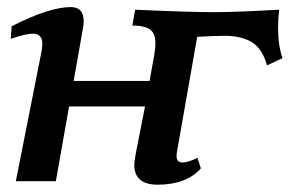

<svg xmlns="http://www.w3.org/2000/svg" viewBox="-20 -502 827 532"><path d="M416 9.8Q352.1 9.3 352.1 -45.4Q352.1 -54.7 356.4 -77.6L381.8 -207H171.4L134.8 0H23.9L95.7 -362.8Q97.2 -372.6 97.2 -380.9Q97.2 -408.7 70.8 -408.7Q51.8 -408.7 9.8 -394.5L12.2 -429.2Q116.2 -482.4 176.3 -482.4Q211.9 -482.4 211.9 -442.9Q211.9 -434.1 210 -424.3L184.1 -277.8H394.5L407.7 -351.6Q410.6 -369.1 410.6 -382.8Q410.6 -409.7 395.5 -420.4Q380.4 -431.2 346.7 -431.2L354.5 -475.1Q504.9 -468.3 572.3 -468.3Q632.3 -468.3 753.4 -475.1Q750.5 -448.2 750.5 -424.3Q750.5 -376.5 762.7 -340.8L719.7 -320.8Q707 -367.7 677.5 -385.3Q647.9 -402.8 602.1 -402.8Q571.3 -402.8 526.4 -399.9L469.7 -77.6L469.2 -69.8Q469.2 -51.8 485.8 -51.8Q500.5 -51.8 527.3 -64.5L536.6 -35.6Q496.6 9.8 416 9.8Z"/></svg>

Font: Kelvinch
Style: Bold Italic
Weight: 700
Italic angle: -10°
Designer: Paul James Miller
Foundry: High-Logic / Made with FontCreator
Version: Version 3.30 September 23, 2016